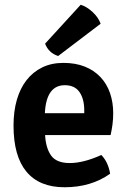

<svg xmlns="http://www.w3.org/2000/svg" viewBox="-20 -775 538 809"><path d="M446 -206H170Q173 -151 195.5 -119.5Q218 -88 274 -88Q332 -88 407 -122Q436 -92 444 -43Q364 14 252 14Q146 14 91.5 -51.5Q37 -117 37 -246Q37 -306 51 -354.5Q65 -403 92 -437.5Q119 -472 158 -491Q197 -510 247 -510Q298 -510 337 -494.5Q376 -479 403 -450.5Q430 -422 443.5 -383Q457 -344 457 -298Q457 -273 454 -250.5Q451 -228 446 -206ZM253 -416Q175 -416 169 -298H335V-310Q335 -358 315 -387Q295 -416 253 -416ZM170 -591 320 -755Q346 -747 370.5 -724Q395 -701 404 -675L225 -539Q185 -552 170 -591Z"/></svg>

Font: Signika
Style: Semibold
Weight: 600
Designer: Anna Giedrys
Foundry: Anna Giedrys
Version: Version 1.001